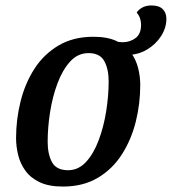

<svg xmlns="http://www.w3.org/2000/svg" viewBox="-20 -665 631 705"><path d="M211 20Q159 20 125.5 4Q92 -12 73 -38.5Q54 -65 46.5 -96.5Q39 -128 39 -158Q39 -226 55.5 -292.5Q72 -359 106.5 -412.5Q141 -466 195 -498Q249 -530 323 -530Q375 -530 408.5 -514Q442 -498 461 -471.5Q480 -445 487.5 -414Q495 -383 495 -353Q495 -284 478.5 -218Q462 -152 427.5 -98Q393 -44 339 -12Q285 20 211 20ZM230 -40Q268 -40 296 -70.5Q324 -101 342.5 -150.5Q361 -200 370 -257Q379 -314 379 -366Q379 -411 363 -440.5Q347 -470 305 -470Q266 -470 238 -439.5Q210 -409 191.5 -360Q173 -311 164 -254Q155 -197 155 -144Q155 -99 171 -69.5Q187 -40 230 -40ZM444 -463Q405 -463 389 -476L392 -516Q413 -510 431 -510Q457 -510 477.5 -525Q498 -540 498 -574Q498 -600 482 -619Q488 -629 502 -637Q516 -645 536 -645Q564 -645 577.5 -631.5Q591 -618 591 -596Q591 -563 571.5 -532.5Q552 -502 519 -482.5Q486 -463 444 -463Z"/></svg>

Font: Sansita Swashed
Style: Regular
Weight: 400
Designer: Pablo Cosgaya
Foundry: Omnibus-Type
Version: Version 1.003; ttfautohint (v1.8.3)